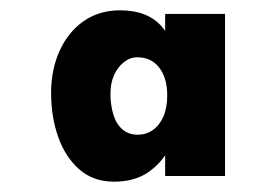

<svg xmlns="http://www.w3.org/2000/svg" viewBox="-20 -742 543 372"><path d="M201 -390Q161 -390 134 -413.5Q107 -437 93 -476Q79 -515 79 -562Q79 -607 95.5 -643.5Q112 -680 142 -701Q172 -722 213 -722Q266 -722 293.5 -690.5Q321 -659 321 -598L300 -648V-715H416V-401H300V-474L321 -506Q321 -481 307.5 -454Q294 -427 267.5 -408.5Q241 -390 201 -390ZM247 -481Q263 -481 276 -490Q289 -499 296.5 -516Q304 -533 304 -557Q304 -591 288.5 -611Q273 -631 246 -631Q232 -631 220 -621.5Q208 -612 201 -596.5Q194 -581 194 -560Q194 -539 199.5 -520.5Q205 -502 217 -491.5Q229 -481 247 -481Z"/></svg>

Font: Lexend Peta
Style: Bold
Weight: 700
Designer: Bonnie Shaver-Troup, Thomas Jockin
Foundry: Lexend
Version: Version 1.007